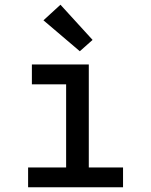

<svg xmlns="http://www.w3.org/2000/svg" viewBox="-20 -793 640 813"><path d="M99 0V-84H260V-436H115V-520H356V-84H501V0ZM318 -576 164 -707 236 -773 372 -624Z"/></svg>

Font: Zed Mono Medium Extended
Style: Regular
Weight: 500
Width: 7
Monospace: yes
Designer: Belleve Invis
Foundry: Belleve Invis
Version: Version 1.0.0; ttfautohint (v1.8.4)